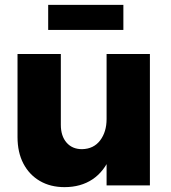

<svg xmlns="http://www.w3.org/2000/svg" viewBox="-20 -762 704 789"><path d="M230 -249Q230 -203 253.5 -176Q277 -149 317 -149Q365 -150 391.5 -185Q418 -220 418 -273H460Q460 -182 434 -119.5Q408 -57 360 -25Q312 7 245 7Q187 7 143.5 -18.5Q100 -44 76 -90Q52 -136 52 -199V-540H230ZM418 -540H596V0H418ZM178 -742H487V-639H178Z"/></svg>

Font: Alexandria
Style: Bold
Weight: 700
Designer: Mohamed Gaber
Foundry: Kief Type Foundry
Version: Version 5.100